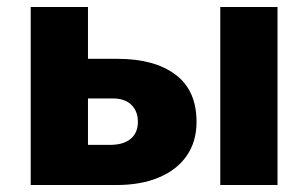

<svg xmlns="http://www.w3.org/2000/svg" viewBox="-20 -530 883 550"><path d="M68 0V-510H232V-115H295Q333.5 -115 354.2 -132.2Q375 -149.5 375 -181Q375 -211.5 356.2 -229.8Q337.5 -248 303 -248H215.5V-361.5H316.5Q422.5 -361.5 482.8 -316.2Q543 -271 543 -181Q543 -124.5 515 -84Q487 -43.5 435.5 -21.8Q384 0 314 0ZM611 0V-510H775V0Z"/></svg>

Font: Geologica Cursive
Style: Bold
Weight: 700
Designer: Sindre Bremnes, Frode Helland
Foundry: Monokrom Skriftforlag AS
Version: Version 1.010;gftools[0.9.28]